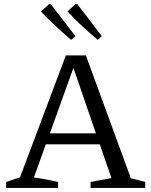

<svg xmlns="http://www.w3.org/2000/svg" viewBox="-20 -919 740 939"><path d="M620 -47Q638 -43 655.5 -38.5Q673 -34 690 -29V0H423V-29L525 -48L468 -213H204L146 -51Q176 -47 205.5 -41.5Q235 -36 264 -29V0H10V-29L78 -52L302 -648H400ZM224 -267H449L339 -587ZM328 -724Q289 -757 252 -791.5Q215 -826 180 -863L220 -899L229 -898L349 -742ZM458 -724Q419 -757 381.5 -791.5Q344 -826 310 -863L349 -899L359 -898L478 -742Z"/></svg>

Font: Piazzolla
Style: Regular
Weight: 400
Designer: Juan Pablo del Peral
Foundry: Huerta Tipografica
Version: Version 1.330